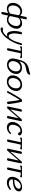

<svg xmlns="http://www.w3.org/2000/svg" viewBox="2684 -3500 1032 6439"><g transform="rotate(90 3199.5 -280.0)"><path d="M771 -107.9Q828.6 -169.4 848.6 -264.2Q854 -290 854 -313Q854 -359.4 831.5 -393.6Q798.3 -445.3 731 -445.3Q677.2 -445.3 632.8 -424.8Q588.4 -404.3 576.2 -374L516.6 -103.5Q560.5 -46.4 645 -46.4Q713.4 -46.4 771 -107.9ZM280.8 -46.4Q365.2 -46.4 433.6 -103.5L489.3 -374V-375Q489.3 -404.8 454.1 -424.8Q418.5 -445.3 364.7 -445.3Q297.4 -445.3 241.7 -393.6Q186.5 -342.3 169.9 -264.2Q162.1 -227.1 162.1 -195.3Q162.1 -145.5 181.2 -107.9Q212.4 -46.4 280.8 -46.4ZM902.8 -444.8Q943.4 -397 943.4 -326.7Q943.4 -297.4 936.5 -264.2Q912.1 -148.4 827.1 -71.8Q742.7 4.9 638.2 4.9H627.9Q604.5 4.9 581.5 -1Q545.4 -10.7 502.4 -37.6L462.4 149.4Q453.6 189.9 412.6 189.9Q378.9 189.9 378.9 162.6Q378.9 156.7 380.4 149.4L419.4 -37.6Q365.7 -10.7 324.7 -1Q299.8 4.9 276.4 4.9H266.1Q162.1 4.9 109.4 -71.8Q74.2 -124 74.2 -193.8Q74.2 -227.1 82 -264.2Q106 -377 192.9 -444.8Q270 -505.9 359.9 -505.9Q403.8 -505.9 440.4 -488.8Q472.2 -474.1 506.3 -442.4L544.9 -624.5Q554.2 -664.6 594.2 -664.6Q627.9 -664.6 627.9 -635.7Q627.9 -630.9 627 -624.5L588.4 -442.4Q635.3 -474.1 673.8 -488.8Q716.8 -505.9 761.2 -505.9Q851.1 -505.9 902.8 -444.8Z M1489.3 -473.1Q1432.6 -222.2 1269 -2Q1204.6 91.8 1113.3 155.8Q1028.3 215.3 948.7 215.3Q924.3 215.3 910.6 201.7Q899.4 191.4 899.4 177.2Q899.4 173.3 900.4 168.9Q903.8 153.3 916.5 145Q928.7 136.2 948.2 136.2Q952.6 136.2 973.1 138.2L1001.5 140.1Q1054.2 140.1 1107.4 98.6Q1165.5 53.2 1208.5 -14.2Q1188.5 -6.8 1173.8 -2.9Q1159.2 0.5 1144 0.5Q1069.3 0.5 1043 -84Q1019.5 -155.8 1019.5 -247.1Q1019.5 -292 1025.4 -341.8L1048.8 -464.4Q1059.1 -502.4 1096.7 -502.4Q1129.4 -502.4 1129.4 -475.6Q1129.4 -469.7 1127.9 -462.9Q1099.1 -328.6 1099.1 -249.5V-237.8Q1100.1 -168.5 1123 -114.3Q1147.5 -54.7 1191.4 -54.7Q1240.2 -54.7 1292 -129.4Q1335 -190.9 1377 -303.2Q1390.1 -339.8 1428.2 -474.6Q1435.5 -504.4 1465.3 -504.4Q1490.2 -504.4 1490.2 -481.9Q1490.2 -479.5 1489.7 -476.6Z M1908.7 -500.5Q1930.2 -497.6 1930.2 -479Q1930.2 -474.6 1929.2 -469.7Q1922.9 -439 1891.6 -439Q1884.8 -439 1878.9 -441.9Q1878.9 -445.8 1855.5 -455.1Q1844.2 -460 1809.1 -460L1772.5 -458Q1766.6 -456.5 1765.1 -451.2L1678.2 -41.5Q1669.4 0 1628.9 0Q1596.2 0 1596.2 -27.8Q1596.2 -34.2 1597.7 -41.5L1684.6 -451.2Q1685.1 -452.1 1685.1 -453.1Q1685.1 -457 1680.2 -458L1645 -460Q1609.9 -460 1596.7 -455.1Q1568.4 -444.8 1567.4 -441.9Q1560.5 -439 1553.7 -439Q1527.8 -439 1527.8 -460.4Q1527.8 -464.4 1528.8 -469.7Q1534.7 -497.1 1563 -500.5Z M2289.6 -107.9Q2348.1 -162.6 2366.7 -250.5Q2373 -280.8 2373 -307.6Q2373 -356.9 2350.6 -392.6Q2315.9 -447.3 2242.7 -447.3Q2170.4 -447.3 2112.8 -392.6Q2054.7 -337.4 2036.1 -250.5Q2029.8 -221.2 2029.8 -195.8Q2029.8 -146.5 2052.7 -109.4Q2086.4 -53.2 2156.7 -53.2Q2231.4 -53.2 2289.6 -107.9ZM2421.4 -431.2Q2460.4 -381.8 2460.4 -312.5Q2460.4 -282.7 2453.1 -249Q2430.2 -140.6 2344.2 -70.3Q2257.8 0 2147.5 0Q2036.1 0 1980.5 -70.3Q1940.9 -119.6 1940.9 -189Q1940.9 -215.8 1946.8 -245.1Q1950.2 -271 1957 -302.2Q1972.2 -373.5 2003.4 -472.2Q2051.8 -624 2174.3 -691.4Q2202.1 -707 2231.4 -715.8Q2262.2 -725.1 2306.2 -734.4Q2351.6 -743.7 2373.5 -749Q2385.7 -752 2412.6 -762.2L2429.2 -769.5Q2440.9 -776.4 2452.6 -776.4Q2484.4 -776.4 2484.4 -750.5Q2484.4 -745.1 2482.9 -738.3Q2480.5 -727.1 2460.9 -705.6Q2439.9 -684.6 2412.1 -670.9Q2383.3 -656.7 2353 -651.9L2216.3 -623Q2186 -617.2 2141.1 -591.8Q2071.8 -552.2 2036.1 -413.1Q2045.9 -422.4 2056.6 -431.6Q2141.6 -501.5 2252.9 -501.5Q2364.7 -501.5 2421.4 -431.2Z M2858.9 -105Q2917.5 -160.2 2936.5 -250Q2942.9 -280.8 2942.9 -307.6Q2942.9 -357.9 2920.4 -394.5Q2885.7 -450.2 2812 -450.2Q2738.8 -450.2 2680.7 -394Q2621.6 -338.4 2603 -250Q2596.7 -219.7 2596.7 -193.4Q2596.7 -143.6 2619.1 -106.4Q2653.3 -49.3 2724.1 -49.3Q2799.8 -49.3 2858.9 -105ZM2991.7 -433.6Q3031.2 -383.3 3031.2 -313Q3031.2 -282.7 3023.9 -248.5Q3000.5 -138.2 2913.6 -66.4Q2826.7 4.9 2715.3 4.9Q2602.5 4.9 2546.4 -66.4Q2506.8 -116.7 2506.8 -186.5Q2506.8 -216.8 2514.2 -250Q2538.1 -362.3 2624 -434.1Q2710 -505.4 2822.3 -505.4Q2935.5 -505.4 2991.7 -433.6Z M3469.7 -40Q3461.4 -0.5 3421.9 -0.5Q3391.1 -0.5 3389.2 -29.8Q3378.9 -130.4 3362.3 -245.6Q3337.9 -417 3325.2 -423.8Q3315.4 -416 3216.8 -240.7Q3091.3 -18.1 3092.3 -19.5Q3080.1 0 3059.1 0Q3033.7 0 3033.7 -21Q3033.7 -25.4 3034.7 -30.8L3037.6 -38.1Q3078.6 -119.1 3172.4 -276.9Q3290 -475.6 3316.4 -493.2Q3331.5 -503.9 3352.1 -505.4H3355.5Q3375 -505.4 3390.1 -491.2Q3404.8 -476.6 3439.5 -275.4Q3466.8 -112.8 3470.2 -54.7Z M3952.1 -40Q3943.8 0 3903.3 0Q3869.6 0 3869.6 -27.8Q3869.6 -33.2 3871.1 -40L3946.3 -392.6L3624.5 -22Q3608.4 0 3584 0Q3550.3 0 3550.3 -27.8Q3550.3 -33.2 3551.8 -40L3641.1 -460.4Q3649.9 -500.5 3690.4 -500.5Q3723.6 -500.5 3723.6 -473.1Q3723.6 -467.3 3722.2 -460.4L3647.9 -109.4L3970.7 -481L3974.1 -484.4Q3989.7 -500.5 4009.8 -500.5Q4043 -500.5 4043 -473.6Q4043 -467.8 4041.5 -460.4Z M4405.3 -43.5Q4333 4.9 4252.9 4.9Q4154.8 4.9 4104 -63Q4068.8 -110.4 4068.8 -174.8Q4068.8 -203.1 4075.7 -234.4Q4100.1 -349.1 4187 -427.2Q4274.4 -505.4 4378.9 -505.4Q4443.8 -505.4 4485.8 -477.1Q4520.5 -453.1 4520.5 -422.4Q4520.5 -416.5 4519 -410.2Q4515.1 -393.1 4500 -380.9Q4484.4 -368.7 4466.8 -368.7Q4443.4 -368.7 4431.2 -389.2Q4416.5 -418.9 4411.1 -425.8Q4394.5 -449.7 4360.4 -449.7Q4303.2 -449.7 4260.7 -415Q4224.6 -385.3 4199.7 -333Q4179.7 -290.5 4168.9 -238.3Q4163.1 -210.9 4163.1 -186.5Q4163.1 -142.1 4183.1 -108.9Q4215.3 -58.6 4282.2 -58.6Q4311 -58.6 4345.7 -70.3Q4379.9 -82 4398.9 -98.1Q4410.6 -108.4 4425.8 -120.6Q4448.2 -138.2 4457 -138.2L4468.8 -136.7Q4474.6 -133.3 4474.6 -124.5Q4474.6 -121.1 4473.6 -117.2Q4466.8 -84.5 4405.3 -43.5Z M4970.7 -500.5Q4992.2 -497.6 4992.2 -479Q4992.2 -474.6 4991.2 -469.7Q4984.9 -439 4953.6 -439Q4946.8 -439 4940.9 -441.9Q4940.9 -445.8 4917.5 -455.1Q4906.2 -460 4871.1 -460L4834.5 -458Q4828.6 -456.5 4827.1 -451.2L4740.2 -41.5Q4731.4 0 4690.9 0Q4658.2 0 4658.2 -27.8Q4658.2 -34.2 4659.7 -41.5L4746.6 -451.2Q4747.1 -452.1 4747.1 -453.1Q4747.1 -457 4742.2 -458L4707 -460Q4671.9 -460 4658.7 -455.1Q4630.4 -444.8 4629.4 -441.9Q4622.6 -439 4615.7 -439Q4589.8 -439 4589.8 -460.4Q4589.8 -464.4 4590.8 -469.7Q4596.7 -497.1 4625 -500.5Z M5368.7 -40Q5360.4 0 5319.8 0Q5286.1 0 5286.1 -27.8Q5286.1 -33.2 5287.6 -40L5362.8 -392.6L5041 -22Q5024.9 0 5000.5 0Q4966.8 0 4966.8 -27.8Q4966.8 -33.2 4968.3 -40L5057.6 -460.4Q5066.4 -500.5 5106.9 -500.5Q5140.1 -500.5 5140.1 -473.1Q5140.1 -467.3 5138.7 -460.4L5064.5 -109.4L5387.2 -481L5390.6 -484.4Q5406.2 -500.5 5426.3 -500.5Q5459.5 -500.5 5459.5 -473.6Q5459.5 -467.8 5458 -460.4Z M5908.2 -500.5Q5929.7 -497.6 5929.7 -479Q5929.7 -474.6 5928.7 -469.7Q5922.4 -439 5891.1 -439Q5884.3 -439 5878.4 -441.9Q5878.4 -445.8 5855 -455.1Q5843.8 -460 5808.6 -460L5772 -458Q5766.1 -456.5 5764.6 -451.2L5677.7 -41.5Q5668.9 0 5628.4 0Q5595.7 0 5595.7 -27.8Q5595.7 -34.2 5597.2 -41.5L5684.1 -451.2Q5684.6 -452.1 5684.6 -453.1Q5684.6 -457 5679.7 -458L5644.5 -460Q5609.4 -460 5596.2 -455.1Q5567.9 -444.8 5566.9 -441.9Q5560.1 -439 5553.2 -439Q5527.3 -439 5527.3 -460.4Q5527.3 -464.4 5528.3 -469.7Q5534.2 -497.1 5562.5 -500.5Z M6204.1 -274.4Q6293 -310.5 6307.6 -377.9Q6309.6 -387.2 6309.6 -395.5Q6309.6 -420.4 6293.5 -437Q6272 -459.5 6227.1 -459.5Q6141.1 -459.5 6074.2 -380.4Q6020 -316.9 6003.9 -241.7Q6125 -241.7 6204.1 -274.4ZM6309.1 -125Q6320.8 -129.9 6329.1 -129.9Q6344.2 -129.9 6348.6 -114.3Q6349.1 -112.8 6349.1 -110.8Q6349.1 -109.4 6348.6 -107.4Q6343.3 -83 6268.6 -39.6Q6191.4 4.9 6103 4.9Q5997.1 4.9 5944.8 -59.1Q5908.7 -104 5908.7 -168.5Q5908.7 -196.3 5915 -227.1Q5940.4 -347.7 6036.6 -426.8Q6132.3 -505.4 6252.9 -505.4Q6328.6 -505.4 6368.2 -469.7Q6398.9 -442.4 6398.9 -401.9Q6398.9 -389.6 6396 -376Q6387.2 -334.5 6366.7 -310.5Q6332 -263.2 6255.4 -231.9Q6145.5 -193.8 5994.1 -190.9Q5993.2 -182.6 5993.2 -174.3Q5993.2 -124 6030.8 -92.8Q6070.3 -60.1 6135.7 -60.1Q6172.9 -60.1 6227.1 -81.5Q6275.4 -105 6309.1 -125Z"/></g></svg>

Font: inglobal
Style: Italic
Weight: 400
Italic angle: -12°
Designer: Andrey Kochetov, Denis Davydov, Evgeny Yurtaev
Foundry: inglobal
Version: Version 1.00 September 25, 2014, initial release